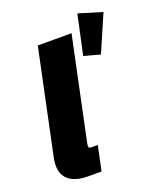

<svg xmlns="http://www.w3.org/2000/svg" viewBox="-150 -911 832 1003"><g transform="rotate(-20 266.5 -409.5)"><path d="M167.5 0Q83.5 0 48.3 -39.6Q13.2 -79.1 29.3 -154.8L150.9 -732.4H338.4L218.8 -164.1Q215.3 -147.5 218.5 -142.1Q221.7 -136.7 236.3 -136.7H267.6L238.8 0ZM444.8 -575.2 355 -599.6 402.3 -819.3 533.2 -779.3Z"/></g></svg>

Font: Schibsted Grotesk Black
Style: Italic
Weight: 900
Italic angle: -12°
Designer: Bakken & Baeck AS, Henrik Kongsvoll
Foundry: Schibsted ASA
Version: Version 1.100;gftools[0.9.25]